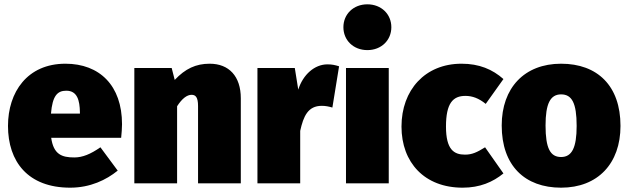

<svg xmlns="http://www.w3.org/2000/svg" viewBox="-20 -849 2910 889"><path d="M545 -274C545 -453 441 -554 283 -554C106 -554 17 -422 17 -266C17 -101 109 20 305 20C398 20 472 -16 525 -59L445 -167C399 -135 362 -120 324 -120C266 -120 228 -134 217 -211H541C543 -230 545 -257 545 -274ZM350 -323H216C223 -405 245 -429 287 -429C338 -429 349 -384 350 -330Z M951 -554C887 -554 838 -531 789 -479L775 -534H602V0H800V-357C823 -393 846 -410 867 -410C885 -410 897 -400 897 -358V0H1095V-394C1095 -496 1040 -554 951 -554Z M1496 -551C1437 -551 1383 -504 1361 -434L1345 -534H1172V0H1370V-243C1385 -311 1406 -359 1470 -359C1487 -359 1502 -356 1519 -351L1550 -542C1531 -548 1517 -551 1496 -551Z M1681 -829C1616 -829 1570 -783 1570 -723C1570 -663 1616 -617 1681 -617C1746 -617 1792 -663 1792 -723C1792 -783 1746 -829 1681 -829ZM1780 -534H1582V0H1780Z M2117 -554C1948 -554 1839 -432 1839 -263C1839 -96 1946 20 2122 20C2202 20 2262 -6 2311 -46L2226 -167C2189 -144 2166 -133 2133 -133C2082 -133 2045 -156 2045 -263C2045 -371 2077 -405 2135 -405C2167 -405 2197 -394 2229 -368L2311 -483C2260 -528 2199 -554 2117 -554Z M2578 -554C2408 -554 2303 -442 2303 -268C2303 -82 2410 20 2578 20C2748 20 2853 -92 2853 -266C2853 -452 2746 -554 2578 -554ZM2578 -412C2628 -412 2650 -372 2650 -266C2650 -165 2628 -122 2578 -122C2528 -122 2506 -162 2506 -268C2506 -369 2528 -412 2578 -412Z"/></svg>

Font: Fira Sans Heavy
Style: Regular
Weight: 900
Designer: bBox Type GmbH & Carrois Corporate GbR & Edenspiekermann AG
Foundry: bBox Type GmbH & Carrois Corporate GbR & Edenspiekermann AG
Version: Version 4.300;PS 004.300;hotconv 1.0.88;makeotf.lib2.5.64775